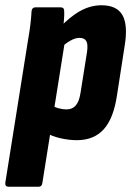

<svg xmlns="http://www.w3.org/2000/svg" viewBox="-40 -525 501 730"><path d="M252 8Q223 8 189.5 0.5Q156 -7 135 -21L152 -127Q166 -118 182 -113.5Q198 -109 213 -109Q235 -109 248 -124Q261 -139 266 -171L291 -328Q295 -357 288 -369Q281 -381 262 -381Q247 -381 228.5 -371Q210 -361 189 -341L183 -416Q225 -461 264.5 -483Q304 -505 346 -505Q404 -505 425.5 -467.5Q447 -430 434 -351L405 -164Q392 -75 354.5 -33.5Q317 8 252 8ZM-7 185Q-21 185 -20 171L66 -369Q73 -409 76 -435.5Q79 -462 80 -483Q82 -497 94 -497H191Q204 -497 204 -483Q205 -469 203 -447.5Q201 -426 199 -406L206 -363L121 171Q119 185 107 185Z"/></svg>

Font: Sofia Sans Condensed Black
Style: Italic
Weight: 900
Italic angle: -9°
Version: Version 4.100